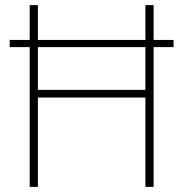

<svg xmlns="http://www.w3.org/2000/svg" viewBox="-20 -730 716 750"><path d="M96 0V-710H128V-379H548V-710H580V0H548V-349H128V0ZM18 -546V-574H658V-546Z"/></svg>

Font: Geist Thin
Style: Regular
Weight: 400
Designer: Basement.studio, Andrés Briganti, Mateo Zaragoza
Foundry: Basement.studio, Vercel, Andrés Briganti, Guido Ferreyra, Mateo Zaragoza
Version: Version 1.401